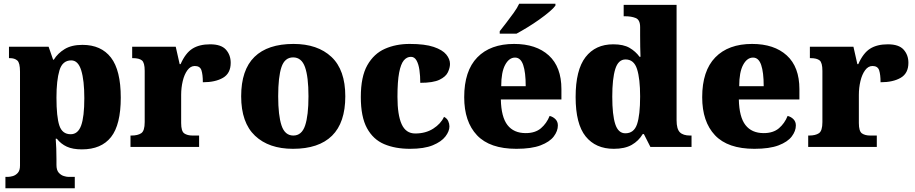

<svg xmlns="http://www.w3.org/2000/svg" viewBox="-20 -786 4894 1027"><path d="M9 221V160H24Q33 160 48 156Q63 152 75 139Q87 126 87 100V-403Q87 -450 72.5 -462.5Q58 -475 33 -475H28V-536H240L264 -467H268Q289 -501 326 -523.5Q363 -546 421 -546Q521 -546 573.5 -478Q626 -410 626 -264Q626 -119 574 -53Q522 13 418 13Q369 13 337.5 -1.5Q306 -16 284 -44H278Q280 -19 281 8.5Q282 36 282 66V96Q282 124 294 137.5Q306 151 321 155.5Q336 160 344 160H380V221ZM358 -68Q397 -68 414 -114.5Q431 -161 431 -261Q431 -356 414.5 -409.5Q398 -463 361 -463Q314 -463 298 -409.5Q282 -356 282 -264Q282 -161 297.5 -114.5Q313 -68 358 -68Z M678 0V-61H683Q717 -61 735.5 -73.5Q754 -86 754 -133V-407Q754 -451 739 -463Q724 -475 691 -475H687V-536H920L941 -443H946Q972 -502 1009 -525.5Q1046 -549 1104 -549Q1163 -549 1188.5 -520.5Q1214 -492 1214 -450Q1214 -394 1173 -370Q1132 -346 1065 -346Q1065 -387 1057.5 -410Q1050 -433 1022 -433Q999 -433 982.5 -410.5Q966 -388 957.5 -352.5Q949 -317 949 -278V-128Q949 -84 965.5 -72.5Q982 -61 1010 -61H1045V0Z M1547 10Q1418 10 1344 -60Q1270 -130 1270 -271Q1270 -412 1341 -481.5Q1412 -551 1550 -551Q1679 -551 1753 -481.5Q1827 -412 1827 -271Q1827 -130 1756 -60Q1685 10 1547 10ZM1549 -61Q1594 -61 1612 -114.5Q1630 -168 1630 -271Q1630 -375 1611.5 -427Q1593 -479 1548 -479Q1503 -479 1485.5 -427Q1468 -375 1468 -271Q1468 -168 1486 -114.5Q1504 -61 1549 -61Z M2173 10Q2094 10 2035 -15Q1976 -40 1943 -100.5Q1910 -161 1910 -267Q1910 -376 1945 -437.5Q1980 -499 2039 -525Q2098 -551 2171 -551Q2253 -551 2300 -535Q2347 -519 2367 -494.5Q2387 -470 2387 -444Q2387 -424 2376 -400Q2365 -376 2331 -359.5Q2297 -343 2228 -343Q2228 -380 2223.5 -411.5Q2219 -443 2208 -462.5Q2197 -482 2178 -482Q2156 -482 2140 -463Q2124 -444 2115 -397.5Q2106 -351 2106 -268Q2106 -171 2128.5 -121.5Q2151 -72 2201 -72Q2257 -72 2297.5 -98Q2338 -124 2355 -161Q2371 -153 2377.5 -138.5Q2384 -124 2384 -110Q2384 -84 2362.5 -56Q2341 -28 2295 -9Q2249 10 2173 10Z M2742 10Q2600 10 2531.5 -62.5Q2463 -135 2463 -266Q2463 -407 2533 -479Q2603 -551 2730 -551Q2848 -551 2915.5 -489.5Q2983 -428 2983 -309V-254H2659Q2661 -160 2694.5 -117Q2728 -74 2792 -74Q2843 -74 2873.5 -100Q2904 -126 2920 -166Q2939 -161 2951.5 -148Q2964 -135 2964 -115Q2964 -85 2942 -56Q2920 -27 2871.5 -8.5Q2823 10 2742 10ZM2792 -325Q2792 -399 2778.5 -438.5Q2765 -478 2735 -478Q2703 -478 2682 -439Q2661 -400 2661 -325ZM2653 -619Q2668 -638 2688 -664Q2708 -690 2727.5 -717Q2747 -744 2757 -766H2951V-756Q2942 -743 2918.5 -723Q2895 -703 2864 -681Q2833 -659 2801 -639.5Q2769 -620 2743 -606H2653Z M3263 10Q3166 10 3112.5 -56.5Q3059 -123 3059 -267Q3059 -412 3112 -480.5Q3165 -549 3260 -549Q3315 -549 3347.5 -530Q3380 -511 3401 -482H3406Q3405 -505 3404.5 -536Q3404 -567 3404 -596V-641Q3404 -680 3380.5 -689.5Q3357 -699 3324 -699H3316V-760H3599V-143Q3599 -96 3616.5 -78.5Q3634 -61 3671 -61H3679V0H3459L3424 -69H3418Q3396 -32 3359 -11Q3322 10 3263 10ZM3325 -73Q3371 -73 3387.5 -121.5Q3404 -170 3404 -270Q3404 -365 3387.5 -416.5Q3371 -468 3326 -468Q3287 -468 3271 -416.5Q3255 -365 3255 -269Q3255 -171 3271 -122Q3287 -73 3325 -73Z M4015 10Q3873 10 3804.5 -62.5Q3736 -135 3736 -266Q3736 -407 3806 -479Q3876 -551 4003 -551Q4121 -551 4188.5 -489.5Q4256 -428 4256 -309V-254H3932Q3934 -160 3967.5 -117Q4001 -74 4065 -74Q4116 -74 4146.5 -100Q4177 -126 4193 -166Q4212 -161 4224.5 -148Q4237 -135 4237 -115Q4237 -85 4215 -56Q4193 -27 4144.5 -8.5Q4096 10 4015 10ZM4065 -325Q4065 -399 4051.5 -438.5Q4038 -478 4008 -478Q3976 -478 3955 -439Q3934 -400 3934 -325Z M4303 0V-61H4308Q4342 -61 4360.5 -73.5Q4379 -86 4379 -133V-407Q4379 -451 4364 -463Q4349 -475 4316 -475H4312V-536H4545L4566 -443H4571Q4597 -502 4634 -525.5Q4671 -549 4729 -549Q4788 -549 4813.5 -520.5Q4839 -492 4839 -450Q4839 -394 4798 -370Q4757 -346 4690 -346Q4690 -387 4682.5 -410Q4675 -433 4647 -433Q4624 -433 4607.5 -410.5Q4591 -388 4582.5 -352.5Q4574 -317 4574 -278V-128Q4574 -84 4590.5 -72.5Q4607 -61 4635 -61H4670V0Z"/></svg>

Font: Noto Serif Ethiopic Black
Style: Regular
Weight: 900
Designer: Monotype Design Team
Foundry: Monotype Imaging Inc.
Version: Version 2.102; ttfautohint (v1.8.4.7-5d5b)